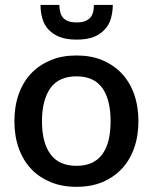

<svg xmlns="http://www.w3.org/2000/svg" viewBox="-20 -740 611 768"><path d="M388.7 -499.5Q434.1 -480.5 466.3 -446.8Q498.5 -413.1 516.1 -364.3Q533.7 -314.9 533.7 -255.4Q533.7 -195.3 516.1 -146.5Q498.5 -97.7 466.3 -64Q435.1 -30.8 388.7 -11.2Q344.2 7.3 286.1 7.3Q228 7.3 183.6 -11.2Q135.3 -31.2 105 -64Q72.8 -97.7 55.2 -146.5Q37.6 -195.3 37.6 -255.4Q37.6 -315.4 55.2 -364.3Q72.8 -413.1 105 -446.8Q136.7 -480 183.6 -499.5Q228 -518.1 286.1 -518.1Q344.2 -518.1 388.7 -499.5ZM286.1 -76.7Q355.5 -76.7 389.2 -123Q422.4 -168 422.4 -254.9Q422.4 -341.3 389.2 -388.2Q355.5 -434.6 286.1 -434.6Q215.8 -434.6 182.1 -388.2Q147.9 -339.8 147.9 -254.9Q147.9 -168.9 182.1 -123Q215.8 -76.7 286.1 -76.7ZM218.3 -592.3Q191.4 -603 173.3 -622.6Q156.2 -641.1 149.4 -666.5Q142.1 -691.4 142.1 -720.2H217.3Q217.3 -704.6 221.2 -691.4Q224.6 -677.7 231.9 -669.4Q239.3 -660.6 252.9 -655.3Q264.6 -650.4 286.6 -650.4Q307.1 -650.4 319.8 -655.3Q333 -660.6 341.3 -669.4Q348.6 -678.2 352.5 -691.4Q355.5 -704.1 355.5 -720.2H431.2Q431.2 -694.3 423.8 -666.5Q416.5 -640.6 399.4 -622.6Q380.9 -602.5 355 -592.3Q327.6 -581.5 286.6 -581.5Q245.6 -581.5 218.3 -592.3Z"/></svg>

Font: Lato-SemiBold
Style: Regular
Weight: 500
Designer: Lukasz Dziedzic with Adam Twardoch and Botio Nikoltchev
Foundry: tyPoland Lukasz Dziedzic
Version: ""